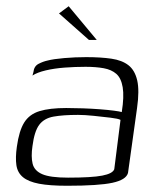

<svg xmlns="http://www.w3.org/2000/svg" viewBox="-20 -588 509 615"><path d="M195 7Q139 7 105 0.5Q71 -6 53.5 -20.5Q36 -35 32.5 -59Q29 -83 34 -118Q41 -169 57.5 -195.5Q74 -222 106.5 -232Q139 -242 192 -242Q217 -242 245.5 -241Q274 -240 300 -238Q326 -236 345 -233.5Q364 -231 370 -229Q378 -279 373 -308.5Q368 -338 352.5 -351.5Q337 -365 312 -369.5Q287 -374 254 -374Q221 -374 187.5 -371.5Q154 -369 126.5 -362.5Q99 -356 84 -346L87 -357Q89 -376 103.5 -383.5Q118 -391 132 -394Q151 -399 186 -402Q221 -405 256 -405Q303 -405 337 -400Q371 -395 391.5 -379Q412 -363 419.5 -330.5Q427 -298 419 -242L390 -34Q384 -12 340 -2.5Q296 7 195 7ZM198 -19Q274 -19 307.5 -25.5Q341 -32 346 -46L366 -204Q359 -208 334 -211Q309 -214 280 -217Q251 -220 230 -220Q182 -220 151.5 -214.5Q121 -209 105.5 -188Q90 -167 84 -120Q79 -86 84.5 -63.5Q90 -41 115.5 -30Q141 -19 198 -19ZM265 -460 169 -545 200 -568 290 -460Z"/></svg>

Font: Genos Thin Light
Style: Italic
Weight: 300
Italic angle: -8°
Version: Version 1.010